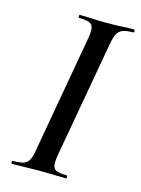

<svg xmlns="http://www.w3.org/2000/svg" viewBox="-99 -684 547 743"><g transform="rotate(15 174.0 -312.5)"><path d="M23 0Q20 0 20 -6Q20 -12 23 -12Q52 -12 66.5 -17Q81 -22 88.5 -37Q96 -52 100 -81L182 -544Q190 -587 179.5 -600Q169 -613 128 -613Q125 -613 125 -619Q125 -625 128 -625Q150 -625 177.5 -623.5Q205 -622 235 -622Q269 -622 296.5 -623.5Q324 -625 345 -625Q348 -625 348 -619Q348 -613 345 -613Q317 -613 302 -607Q287 -601 280 -586Q273 -571 268 -542L186 -81Q178 -38 188 -25Q198 -12 240 -12Q242 -12 242 -6Q242 0 240 0Q218 0 191 -1Q164 -2 131 -2Q101 -2 73.5 -1Q46 0 23 0Z"/></g></svg>

Font: Cormorant Garamond Light SemiBold
Style: Italic
Weight: 600
Italic angle: -10°
Version: Version 4.001